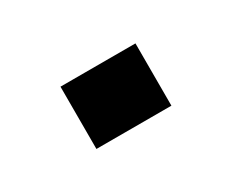

<svg xmlns="http://www.w3.org/2000/svg" viewBox="-35 -189 334 275"><g transform="rotate(-30 131.5 -51.5)"><path d="M69 0V-103H193V0Z"/></g></svg>

Font: Ruda SemiBold
Style: Regular
Weight: 600
Designer: Mariela Monsalve and Angelina Sanchez
Foundry: Mariela Monsalve and Angelina Sanchez
Version: Version 2.001